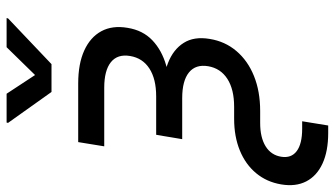

<svg xmlns="http://www.w3.org/2000/svg" viewBox="-248 -566 1005 576"><g transform="rotate(-90 254.0 -278.5)"><path d="M142.6 204.1Q87.9 204.1 50.8 187Q13.7 169.9 -2.7 138.2Q-19 106.4 -11.7 63Q-4.4 19.5 22 -12.2Q48.3 -43.9 90.1 -61Q131.8 -78.1 185.1 -78.1H221.2Q273.4 -78.1 304.9 -98.4Q336.4 -118.7 342.8 -155.8Q349.1 -193.4 324.2 -213.6Q299.3 -233.9 247.1 -233.9H124L137.2 -312H252.4Q304.7 -312 335.9 -332.3Q367.2 -352.5 373.5 -390.1Q379.9 -427.7 355 -447.8Q330.1 -467.8 278.3 -467.8H102.5L115.2 -545.9H291Q350.1 -545.9 389.9 -527.8Q429.7 -509.8 447.8 -476.6Q465.8 -443.4 458 -397.9Q450.7 -352.1 420.7 -323.5Q390.6 -294.9 345.2 -282Q299.8 -269 245.1 -269H129.9L133.8 -292.5H256.8Q311.5 -292.5 352.3 -276.6Q393.1 -260.7 412.8 -229.5Q432.6 -198.2 424.8 -151.9Q417.5 -105.5 388.4 -71.3Q359.4 -37.1 313.5 -18.6Q267.6 0 208.5 0H172.4Q128.9 0 102.5 16.4Q76.2 32.7 71.3 63Q66.4 93.3 88.1 109.6Q109.9 126 155.3 126H177.7L165 204.1ZM260.3 -760.7 316.4 -675.3 399.9 -760.7H487.3L486.3 -756.3L349.1 -626H265.6L172.9 -756.3L173.8 -760.7Z"/></g></svg>

Font: Adwaita Sans
Style: Italic
Weight: 400
Italic angle: -9.39999°
Designer: Rasmus Andersson
Foundry: rsms
Version: Version 4.001;git-9221beed3